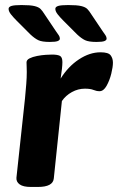

<svg xmlns="http://www.w3.org/2000/svg" viewBox="-20 -738 467 760"><path d="M102 2Q72 2 58 -8Q44 -18 45 -34L79 -349Q82 -381 84 -406Q86 -431 86 -453Q86 -467 85.5 -474.5Q85 -482 85 -491Q85 -501 97 -507Q109 -513 127 -516.5Q145 -520 161.5 -521Q178 -522 186 -522Q207 -522 217 -517Q227 -512 227 -492Q227 -472 220 -427Q250 -475 292.5 -503Q335 -531 378 -531Q409 -531 418 -519Q427 -507 427 -490Q427 -473 420.5 -446.5Q414 -420 402 -398.5Q390 -377 374 -377Q362 -377 350 -382Q338 -387 316 -387Q289 -387 264.5 -373.5Q240 -360 225 -338L193 -32Q190 2 130 2ZM362 -572Q331 -572 316.5 -579Q302 -586 285 -602L232 -655Q218 -669 208.5 -681Q199 -693 199 -703Q199 -711 210.5 -714.5Q222 -718 250 -718Q285 -718 301.5 -714Q318 -710 325.5 -702.5Q333 -695 341 -682L386 -615Q393 -605 397.5 -598.5Q402 -592 402 -585Q402 -579 393.5 -575.5Q385 -572 362 -572ZM177 -572Q146 -572 131.5 -579Q117 -586 100 -602L47 -655Q33 -669 23.5 -681Q14 -693 14 -703Q14 -711 25.5 -714.5Q37 -718 65 -718Q100 -718 116.5 -714Q133 -710 140.5 -702.5Q148 -695 156 -682L201 -615Q208 -605 212.5 -598.5Q217 -592 217 -585Q217 -579 208.5 -575.5Q200 -572 177 -572Z"/></svg>

Font: Asap Semi Expanded Semi Expanded Regular
Style: Bold Italic
Weight: 700
Width: 6
Italic angle: -6°
Designer: Pablo Cosgaya
Foundry: Omnibus-Type
Version: Version 3.001; ttfautohint (v1.8.4.7-5d5b)